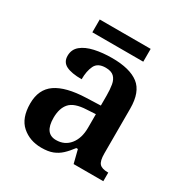

<svg xmlns="http://www.w3.org/2000/svg" viewBox="-161 -810 909 947"><g transform="rotate(30 293.5 -336.0)"><path d="M203 10Q137 10 92 -29.5Q47 -69 47 -152Q47 -233 103 -271.5Q159 -310 272 -314L354 -317V-374Q354 -408 349.5 -434.5Q345 -461 329.5 -476Q314 -491 282 -491Q237 -491 222 -460Q207 -429 207 -382Q149 -382 119 -397Q89 -412 89 -448Q89 -484 115.5 -506Q142 -528 187 -538Q232 -548 286 -548Q387 -548 437 -509.5Q487 -471 487 -377V-121Q487 -79 500.5 -64Q514 -49 548 -49H551V0H382L363 -75H354Q333 -47 313 -28.5Q293 -10 267.5 0Q242 10 203 10ZM247 -59Q296 -59 325 -95Q354 -131 354 -191V-268L303 -265Q235 -262 208.5 -232.5Q182 -203 182 -148Q182 -59 247 -59ZM137 -609V-682H427V-609Z"/></g></svg>

Font: Noto Serif Tibetan SemiBold
Style: Regular
Weight: 600
Designer: Monotype Design Team
Foundry: Monotype Imaging Inc.
Version: Version 2.103; ttfautohint (v1.8.4.7-5d5b)